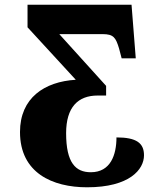

<svg xmlns="http://www.w3.org/2000/svg" viewBox="-20 -556 663 816"><path d="M350 240C531 240 592 164 592 104C592 52 560 28 475 28C475 102 450 176 366 176C302 176 261 137 261 10C261 -101 312 -150 395 -150H431V-191L232 -411H416C463 -411 472 -396 486 -350L497 -308H557L539 -536H97V-440L302 -217C169 -209 65 -140 65 5C65 179 203 240 350 240Z"/></svg>

Font: UArctic Serif Black
Style: Regular
Weight: 900
Designer: Customization by Puisto advertising & original work Monotype Design Team
Foundry: Monotype Imaging Inc.
Version: Version 2.004